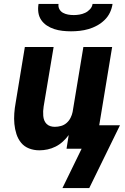

<svg xmlns="http://www.w3.org/2000/svg" viewBox="-20 -760 640 981"><path d="M343 -600Q321 -600 299 -602.5Q277 -605 257 -611.5Q237 -618 219.5 -629.5Q202 -641 190.5 -658Q179 -675 176 -696.5Q173 -718 177 -740H279Q277 -725 283.5 -713Q290 -701 302 -694.5Q314 -688 328 -685.5Q342 -683 357 -683Q371 -683 386 -685.5Q401 -688 415 -694.5Q429 -701 440 -713Q451 -725 453 -740H555Q552 -718 542 -696.5Q532 -675 514.5 -658Q497 -641 476 -629.5Q455 -618 432.5 -611.5Q410 -605 387.5 -602.5Q365 -600 343 -600ZM436 201H299L397 0H320L331 -70Q318 -52 301 -36.5Q284 -21 264 -11Q244 -1 223 3.5Q202 8 181 8Q153 8 128.5 -1.5Q104 -11 88 -30.5Q72 -50 64 -75Q56 -100 53.5 -126.5Q51 -153 53 -180.5Q55 -208 60 -235L107 -520H254L203 -216Q201 -204 200.5 -192Q200 -180 201 -168Q202 -156 206 -145.5Q210 -135 218 -127Q226 -119 237 -115.5Q248 -112 260 -112Q276 -112 292 -116.5Q308 -121 320.5 -132Q333 -143 340.5 -158Q348 -173 351 -188L406 -520H553L487 -120H593Z"/></svg>

Font: Iosevka SS04 Heavy Extended
Style: Italic
Weight: 900
Width: 7
Italic angle: -9°
Monospace: yes
Designer: Belleve Invis
Foundry: Belleve Invis
Version: Version 19.0.0; ttfautohint (v1.8.4)